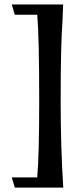

<svg xmlns="http://www.w3.org/2000/svg" viewBox="-20 -712 339 861"><path d="M263.7 129.4H46.4L32.7 83.5H147Q155.8 -17.1 155.8 -260.7Q155.8 -545.4 147 -646H46.4L32.7 -691.9H263.2L260.3 -618.7Q252 -509.8 252 -260.7Q252 -53.2 263.7 129.4Z"/></svg>

Font: Quaaykop
Style: Bold
Weight: 700
Designer: Tup Wanders
Foundry: Free font, DO NOT SELL
Version: Version 1.00;July 31, 2023;FontCreator 11.5.0.2430 64-bit